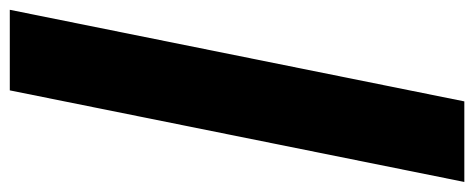

<svg xmlns="http://www.w3.org/2000/svg" viewBox="-308 -540 968 392"><g transform="rotate(90 176.0 -344.0)"><path d="M0 120 187 -808H351.5L164.5 120Z"/></g></svg>

Font: Encode Sans Condensed Condensed ExtraBold
Style: Regular
Weight: 800
Width: 3
Designer: Multiple Designers
Foundry: Impallari Type
Version: Version 3.000; ttfautohint (v1.8.3) -l 8 -r 50 -G 200 -x 14 